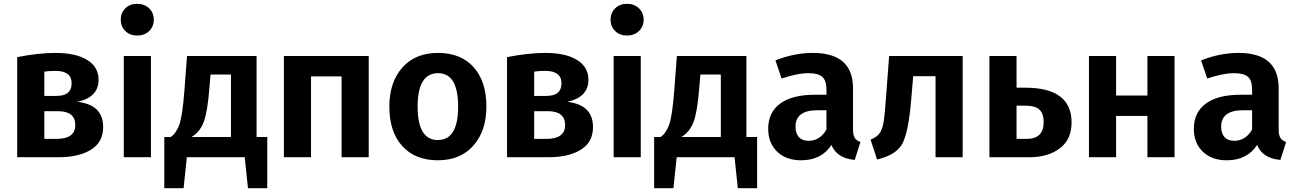

<svg xmlns="http://www.w3.org/2000/svg" viewBox="-20 -823 6785 1005"><path d="M212 -96H275Q374 -96 374 -168Q374 -241 284 -241H212ZM270 -452Q237 -452 212 -448V-321H276Q355 -321 355 -387Q355 -452 270 -452ZM385 -290Q520 -275 520 -158Q520 -79 456.5 -39.5Q393 0 286 0H70V-524Q182 -546 271 -546Q376 -546 436 -509.5Q496 -473 496 -405Q496 -314 385 -290Z M770 0H628V-530H770ZM636 -779.5Q660 -803 698 -803Q736 -803 760.5 -779.5Q785 -756 785 -720Q785 -684 760.5 -660.5Q736 -637 698 -637Q660 -637 636 -660.5Q612 -684 612 -720Q612 -756 636 -779.5Z M1189 -433H1082L1076 -360Q1066 -237 1046.5 -185Q1027 -133 983 -106H1189ZM1379 -106V162H1278L1261 0H958L941 162H840V-106H874Q903 -126 919 -171.5Q935 -217 945 -346L959 -530H1323V-106Z M1768 -423H1608V0H1466V-530H1910V0H1768Z M2273 -440Q2166 -440 2166 -265Q2166 -90 2272 -90Q2378 -90 2378 -265Q2378 -440 2273 -440ZM2526 -265Q2526 -138 2458 -61Q2390 16 2272 16Q2153 16 2085.5 -58.5Q2018 -133 2018 -265Q2018 -393 2086 -469.5Q2154 -546 2273 -546Q2392 -546 2459 -471.5Q2526 -397 2526 -265Z M2776 -96H2839Q2938 -96 2938 -168Q2938 -241 2848 -241H2776ZM2834 -452Q2801 -452 2776 -448V-321H2840Q2919 -321 2919 -387Q2919 -452 2834 -452ZM2949 -290Q3084 -275 3084 -158Q3084 -79 3020.5 -39.5Q2957 0 2850 0H2634V-524Q2746 -546 2835 -546Q2940 -546 3000 -509.5Q3060 -473 3060 -405Q3060 -314 2949 -290Z M3334 0H3192V-530H3334ZM3200 -779.5Q3224 -803 3262 -803Q3300 -803 3324.5 -779.5Q3349 -756 3349 -720Q3349 -684 3324.5 -660.5Q3300 -637 3262 -637Q3224 -637 3200 -660.5Q3176 -684 3176 -720Q3176 -756 3200 -779.5Z M3753 -433H3646L3640 -360Q3630 -237 3610.5 -185Q3591 -133 3547 -106H3753ZM3943 -106V162H3842L3825 0H3522L3505 162H3404V-106H3438Q3467 -126 3483 -171.5Q3499 -217 3509 -346L3523 -530H3887V-106Z M4212 -86Q4272 -86 4306 -145V-246H4259Q4144 -246 4144 -160Q4144 -125 4161.5 -105.5Q4179 -86 4212 -86ZM4445 -361V-147Q4445 -116 4454 -101.5Q4463 -87 4484 -80L4454 14Q4361 6 4332 -64Q4280 16 4173 16Q4094 16 4047.5 -29.5Q4001 -75 4001 -148Q4001 -235 4064 -281Q4127 -327 4245 -327H4306V-353Q4306 -402 4284 -421Q4262 -440 4211 -440Q4155 -440 4071 -412L4039 -507Q4138 -546 4235 -546Q4445 -546 4445 -361Z M5019 -530V0H4877V-424H4760L4749 -295Q4735 -131 4703.5 -71.5Q4672 -12 4571 12L4537 -92Q4570 -106 4583.5 -124.5Q4597 -143 4604 -179Q4611 -215 4617 -304L4634 -530Z M5301 -96H5354Q5443 -96 5443 -184Q5443 -228 5421 -249Q5399 -270 5345 -270H5301ZM5301 -364H5346Q5589 -364 5589 -182Q5589 -93 5527.5 -46.5Q5466 0 5368 0H5159V-530H5301Z M5986 -216H5822V0H5680V-530H5822V-323H5986V-530H6128V0H5986Z M6440 -86Q6500 -86 6534 -145V-246H6487Q6372 -246 6372 -160Q6372 -125 6389.5 -105.5Q6407 -86 6440 -86ZM6673 -361V-147Q6673 -116 6682 -101.5Q6691 -87 6712 -80L6682 14Q6589 6 6560 -64Q6508 16 6401 16Q6322 16 6275.5 -29.5Q6229 -75 6229 -148Q6229 -235 6292 -281Q6355 -327 6473 -327H6534V-353Q6534 -402 6512 -421Q6490 -440 6439 -440Q6383 -440 6299 -412L6267 -507Q6366 -546 6463 -546Q6673 -546 6673 -361Z"/></svg>

Font: FiraSans
Style: Regular
Weight: 600
Designer: Carrois Corporate & Edenspiekermann AG
Foundry: Carrois Corporate GbR & Edenspiekermann AG
Version: Version 3.106;PS 003.106;hotconv 1.0.70;makeotf.lib2.5.58329